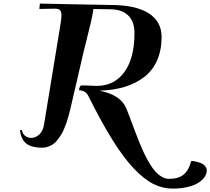

<svg xmlns="http://www.w3.org/2000/svg" viewBox="-20 -828 1193 1089"><path d="M939 186.5Q991.2 186.5 1021 162.6Q1050.8 138.7 1064.5 85Q1075.2 85 1089.1 87.9Q1103 90.8 1117.9 96.4Q1132.8 102.1 1142.8 113.5Q1152.8 125 1152.8 139.6Q1152.8 156.7 1141.6 174.1Q1130.4 191.4 1108.2 206.8Q1085.9 222.2 1047.1 231.9Q1008.3 241.7 959 241.7Q902.8 241.7 850.8 215.8Q798.8 189.9 740.7 129.6Q682.6 69.3 618.4 -33.7Q554.2 -136.7 479 -287.6Q463.4 -314.9 428.2 -315.9L430.2 -327.6Q432.1 -335.4 435.5 -339.8Q439 -344.2 446.3 -343.8L527.8 -340.8Q628.4 -340.8 685.5 -419.4Q742.7 -498 742.7 -640.1Q742.7 -706.1 706.8 -740.7Q670.9 -775.4 603 -775.4Q579.1 -775.4 509.8 -776.9Q506.8 -751 495.4 -701.2Q483.9 -651.4 469.7 -596.4Q455.6 -541.5 453.6 -532.2L410.6 -345.2L403.8 -316.9L383.8 -230.5Q379.4 -210.9 376.7 -200.4Q374 -189.9 367.9 -167.7Q361.8 -145.5 356.9 -131.6Q352.1 -117.7 343.5 -97.2Q335 -76.7 326.4 -63.2Q317.9 -49.8 306.2 -34.7Q294.4 -19.5 282 -10.7Q269.5 -2 253.4 3.9Q237.3 9.8 219.7 9.8Q160.6 9.8 130.4 -12.7Q100.1 -35.2 93.3 -88.9L104.5 -91.3Q106.9 -70.3 121.8 -58.1Q136.7 -45.9 156.7 -45.9Q181.6 -45.9 202.4 -64.7Q223.1 -83.5 229.5 -120.1L322.3 -685.1Q328.6 -723.1 328.6 -740.7Q328.6 -761.7 320.3 -770.3Q312 -778.8 291 -778.8Q260.3 -778.8 203.1 -777.3L206.1 -807.6Q222.2 -807.1 406.2 -803.5Q590.3 -799.8 607.4 -799.8Q748.5 -799.8 822.5 -753.2Q896.5 -706.5 896.5 -618.2Q896.5 -543.5 871.1 -485.8Q845.7 -428.2 798.8 -391.8Q752 -355.5 689 -335.9Q626 -316.4 547.9 -314L547.4 -313Q666 -289.1 697.3 -211.4Q707 -187 722.2 -146.5Q737.3 -106 747.8 -77.9Q758.3 -49.8 773.9 -12.2Q789.6 25.4 802.2 51.3Q814.9 77.1 831.8 104.5Q848.6 131.8 864.5 148.4Q880.4 165 899.7 175.8Q918.9 186.5 939 186.5Z"/></svg>

Font: QumpellkaNo12
Style: Regular
Weight: 500
Designer: gluk (gluksza@wp.pl)
Foundry: gluk (gluksza@wp.pl)
Version: Version 00.480